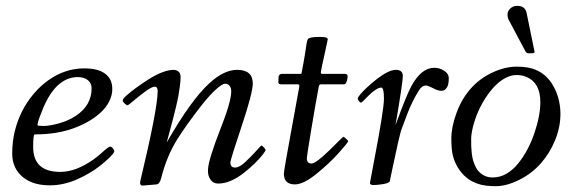

<svg xmlns="http://www.w3.org/2000/svg" viewBox="-20 -629 1968 660"><path d="M99.1 -167Q94 -167 94 -124Q94 -38.1 187 -38.1Q241.7 -38.1 302.2 -81.5Q317.9 -92.8 328.4 -102.5Q353 -125 358.2 -125Q363.3 -125 368.2 -119Q373 -113 373 -109.5Q373 -106 367.2 -98.9Q361.3 -91.8 350 -81.3Q338.6 -70.8 323.6 -58.8Q308.6 -46.9 288.7 -35Q268.8 -23.2 247.6 -13.7Q200 8.1 150.9 8.1Q82.8 8.1 47.4 -30.8Q22 -59.1 22 -100.7Q22 -142.3 31.1 -179.1Q40.3 -215.8 56.5 -247.6Q72.8 -279.3 95.8 -306.5Q118.9 -333.7 146 -353Q203.6 -394 270 -394Q340.1 -394 359.9 -353.5Q366 -341.1 366 -321.7Q366 -302.2 355.6 -281Q345.2 -259.8 327.1 -243.2Q291.5 -209.7 233.8 -188.4Q176 -167 99.1 -167ZM123 -243.9Q108.9 -209.7 108.9 -198.7Q108.9 -196 129.9 -196Q150.9 -196 183.1 -205.1Q215.3 -214.1 240.2 -230.5Q294.9 -266.4 294.9 -325.9Q294.9 -343 282 -353.5Q269 -364 248 -364Q168.5 -364 123 -243.9Z M772 -70.1Q772 -53 787.8 -53Q803.2 -53 823 -71.9Q842.8 -90.8 853.3 -102.1Q863.8 -113.3 870.6 -121.1Q877.4 -128.9 878.9 -128.9Q880.4 -128.9 886.6 -122.7Q892.8 -116.5 892.8 -113.3Q892.8 -110.1 883.3 -97.7Q873.8 -85.2 856.8 -68.5Q839.8 -51.8 819.8 -35.9Q772 2 730 2Q713.9 2 704.3 -10.5Q694.8 -22.9 694.8 -42.4Q694.8 -61.8 707.4 -101.2Q720 -140.6 734.9 -178.2Q774.9 -278.8 774.9 -314.9Q774.9 -325.9 769.7 -333.5Q764.4 -341.1 753.9 -341.1Q743.4 -341.1 720.8 -320.2Q698.2 -299.3 672.6 -266.6Q621.1 -200.7 589.6 -150.6Q553 -91.8 534.4 -18.1Q529.1 4.2 517.8 4.9Q475.3 9 470.2 9Q460 9 461.9 -4.9Q522 -255.6 522 -315.9Q522 -331.1 512.1 -331.1Q502.2 -331.1 480.2 -315.1Q458.3 -299.1 439.7 -283.1Q421.1 -267.1 418.2 -267.1Q415.3 -267.1 408.6 -273.1Q401.9 -279.1 401.9 -284.1Q401.9 -289.1 413.9 -299.9Q426 -310.8 446 -325.7Q466.1 -340.6 488.5 -355Q542.5 -388.9 576.9 -388.9Q585.9 -388.9 593.4 -383.1Q600.8 -377.2 600.8 -364.4Q600.8 -351.6 598.4 -333.3Q595.9 -314.9 593.4 -300.2Q590.8 -285.4 584.5 -259.5Q578.1 -233.6 575 -221.3Q571.8 -209 563.5 -178.1Q555.2 -147.2 553 -138.9Q637 -286.1 700.7 -343.8Q750.5 -388.9 794.9 -388.9Q848.9 -388.9 848.9 -342Q848.9 -309.3 810.4 -194.7Q772 -80.1 772 -70.1Z M947.8 -339.1Q936.8 -339.1 936.8 -345.9L937.7 -365Q937.7 -368.2 940.6 -371.6Q943.4 -375 948.7 -375Q981.2 -375 997.6 -375Q1013.9 -375 1014.8 -375.2Q1015.6 -375.5 1015.7 -375.7Q1015.9 -376 1016.4 -376.8Q1016.8 -377.7 1022.8 -410.5Q1028.8 -443.4 1032 -467.3Q1035.2 -491.2 1039.1 -495.4Q1045.7 -502 1075.7 -502H1082.8Q1106.7 -502 1106.7 -493.9Q1106.7 -492.2 1101.3 -468.3Q1081.3 -379.4 1082.8 -377.2Q1084.2 -375 1089.8 -375H1165.8Q1176.5 -375 1174.8 -362.8Q1171.9 -339.1 1161.9 -339.1H1083.7Q1076.9 -339.1 1075.7 -331.1Q1064.2 -269.8 1049.4 -180.5Q1034.7 -91.3 1034.7 -85Q1034.7 -66.9 1050.8 -66.9Q1065.7 -66.9 1112.8 -112.8Q1130.4 -130.1 1144.8 -144.5Q1159.2 -158.9 1160.6 -158.9Q1162.1 -158.9 1169.4 -152.3Q1176.8 -145.8 1176.8 -143.6Q1176.8 -141.4 1167.5 -130Q1158.2 -118.7 1143.3 -102.1Q1128.4 -85.4 1108.5 -66.8Q1088.6 -48.1 1068.8 -32.2Q1023.4 4.9 993.9 4.9Q955.8 4.9 955.8 -32Q955.8 -42.5 982.3 -185.7Q1008.8 -328.9 1008.8 -331.1V-335.4Q1008.8 -339.1 1002.7 -339.1Z M1275.6 -357.4Q1316.4 -388.9 1340.6 -388.9Q1364.7 -388.9 1364.7 -367.7Q1364.7 -346.4 1339.6 -199Q1376.5 -300.5 1393.6 -332Q1428 -396 1472.7 -396Q1491.7 -396 1507.2 -385.5Q1522.7 -375 1522.7 -361.2Q1522.7 -347.4 1520.6 -338.9Q1518.6 -330.3 1512.6 -323.6Q1506.6 -316.9 1497.2 -316.9Q1487.8 -316.9 1477.9 -321.4Q1468 -325.9 1459.2 -330.4Q1450.4 -335 1443.1 -335Q1430.7 -335 1420.7 -319.1Q1397.5 -283.2 1379.3 -235.5Q1361.1 -187.7 1359.1 -181.5Q1357.2 -175.3 1355.2 -167.1Q1353.3 -158.9 1348.6 -139.9Q1344 -120.8 1333.4 -70.2Q1322.8 -19.5 1319.8 -6.1Q1318.6 0.2 1297.9 3.7Q1277.1 7.1 1264.4 7.1Q1251.7 7.1 1251.7 0Q1251.7 -2.4 1263.7 -64.5Q1299.8 -251.2 1299.8 -289.6Q1299.8 -327.9 1290.8 -327.9Q1281.7 -327.9 1269.9 -319.7Q1258.1 -311.5 1248.5 -301.9Q1239 -292.2 1230.8 -284.1Q1222.7 -275.9 1220.7 -275.9Q1218.8 -275.9 1214.2 -281.1Q1209.7 -286.4 1209.7 -290.3Q1209.7 -294.2 1218.9 -305.1Q1228 -315.9 1243.2 -330Q1258.3 -344 1275.6 -357.4Z M1790.5 -583 1817.6 -450.9Q1817.6 -446 1810.5 -446H1795.4Q1789.6 -446 1785.4 -454.1L1728.5 -561Q1724.6 -567.6 1724.6 -579.1Q1724.6 -590.6 1734 -599.7Q1743.4 -608.9 1758.1 -608.9Q1785.9 -608.9 1790.5 -583ZM1887.9 -322.3Q1906.5 -282.5 1906.5 -237.3Q1906.5 -192.1 1888.1 -147Q1869.6 -101.8 1838.7 -67Q1807.9 -32.2 1764.5 -10.6Q1721.2 11 1683.8 11Q1646.5 11 1622.9 2.9Q1599.4 -5.1 1582.6 -19.3Q1565.9 -33.4 1554.3 -52.4Q1542.7 -71.3 1537.1 -92.9Q1531.5 -114.5 1531.5 -153.4Q1531.5 -192.4 1549.2 -240.7Q1566.9 -289.1 1597.8 -324.1Q1628.7 -359.1 1672.2 -379.5Q1715.8 -399.9 1756.2 -399.9Q1796.6 -399.9 1821.5 -389Q1846.4 -378.2 1861.9 -361.2Q1877.4 -344.2 1887.9 -322.3ZM1628.7 -36.6Q1647.2 -19 1673.3 -19Q1699.5 -19 1721.3 -32Q1743.2 -44.9 1760.5 -66.2Q1777.8 -87.4 1792.5 -114.7Q1807.1 -142.1 1816.9 -170.9Q1837.4 -231.4 1837.4 -278.1Q1837.4 -344.2 1790 -364.5Q1774.7 -371.1 1755.4 -371.1Q1736.1 -371.1 1716.6 -360.5Q1697 -349.9 1680.2 -332.2Q1663.3 -314.5 1648.3 -291.1Q1633.3 -267.8 1622.7 -243Q1612.1 -218.3 1605.8 -192.9Q1599.6 -167.5 1599.6 -150.8Q1599.6 -134 1599.9 -125.2Q1600.1 -116.5 1601.7 -102.3Q1603.3 -88.1 1606.2 -77.9Q1609.1 -67.6 1614.9 -55.8Q1620.6 -43.9 1628.7 -36.6Z"/></svg>

Font: Fanwood Text
Style: Italic
Weight: 400
Italic angle: -9°
Version: Version 1.101